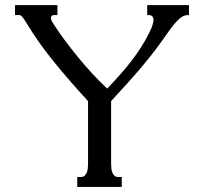

<svg xmlns="http://www.w3.org/2000/svg" viewBox="-20 -736 784 756"><path d="M569.3 -610.4Q586.9 -646.5 584.2 -661.6Q581.5 -676.8 565.4 -676.8H559.6V-715.8H724.1V-676.8H721.7Q713.4 -676.8 705.1 -674.1Q696.8 -671.4 686.5 -662.6Q676.3 -653.8 662.8 -637.2Q649.4 -620.6 630.4 -592.8Q610.4 -564 588.1 -534.9Q565.9 -505.9 539.8 -474.9Q513.7 -443.8 483.4 -410.2Q453.1 -376.5 417.5 -337.9V-91.3Q417.5 -82.5 418.5 -73.2Q419.4 -64 422.4 -56.4Q425.3 -48.8 430.7 -43.9Q436 -39.1 444.8 -39.1H459.5V0H284.2V-39.1H298.8Q307.6 -39.1 313 -43.9Q318.4 -48.8 321.5 -56.4Q324.7 -64 325.7 -73.2Q326.7 -82.5 326.7 -91.3V-337.9Q258.3 -412.1 195.8 -488.3Q133.3 -564.5 85.4 -643.6Q79.1 -653.8 74.7 -660.4Q70.3 -667 66.9 -670.7Q63.5 -674.3 60.5 -675.5Q57.6 -676.8 54.2 -676.8H39.1V-715.8H206.1V-676.8H193.4Q183.6 -676.8 180.9 -668.7Q178.2 -660.6 189.5 -643.6Q209 -612.8 234.1 -578.9Q259.3 -544.9 287.1 -511Q314.9 -477.1 344.2 -445.3Q373.5 -413.6 401.9 -387.2Q428.7 -415 452.6 -441.9Q476.6 -468.8 497.6 -496.1Q518.6 -523.4 536.6 -551.8Q554.7 -580.1 569.3 -610.4Z"/></svg>

Font: Arian AMU Serif
Style: Regular
Weight: 400
Designer: Ruben Hakobyan (Tarumian)
Foundry: Ruben Hakobyan (Tarumian)
Version: Version 1.002